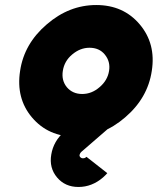

<svg xmlns="http://www.w3.org/2000/svg" viewBox="-20 -532 628 764"><path d="M407 157 324 92Q323 93 323 93Q323 93 322 94Q317 98 310 98Q304 98 300 94Q295 89 297 83Q299 76 304 72L408 -18H256Q244 -15 236 -8Q193 29 184 83Q175 136 207 174Q239 212 292 212Q346 212 390 174Q395 170 399 165.5Q403 161 407 157ZM336 -342Q375 -342 397 -315Q420 -287 414 -250Q408 -212 376 -185Q345 -158 307 -158Q269 -158 246 -185Q224 -212 230 -250Q236 -289 267 -315Q299 -342 336 -342ZM363 -512Q255 -512 166 -435Q76 -358 60 -250Q43 -141 107 -65Q172 12 280 12Q389 12 478 -65Q568 -142 584 -250Q601 -358 536 -435Q471 -512 363 -512Z"/></svg>

Font: Unageo
Style: Black-Italic
Weight: 900
Designer: Richard Sepsi
Foundry: Richard Sepsi
Version: Version 2.000